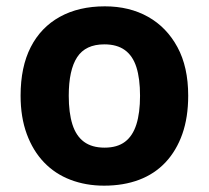

<svg xmlns="http://www.w3.org/2000/svg" viewBox="-20 -576 659 606"><path d="M574 -274Q574 -205.6 555.5 -153.1Q536.9 -100.5 502.5 -63.7Q468 -27 419 -8.5Q370 10 308.4 10Q251.2 10 202.6 -8.5Q154 -27 119 -63.5Q84 -100 64.5 -153Q45 -206 45 -274.2Q45 -364.7 77 -427.3Q109.1 -489.9 168.9 -522.9Q228.7 -556 311 -556Q388.4 -556 447.2 -523Q506 -490 540 -427.3Q574 -364.7 574 -274ZM197 -273.8Q197 -220 208.5 -183.5Q220 -147 245 -128.5Q270 -110 310 -110Q350 -110 374.5 -128.5Q399 -147 410.5 -183.5Q422 -220 422 -273.6Q422 -328 410.5 -364Q399 -400 374 -418Q349.1 -436 309.3 -436Q250 -436 223.5 -395.5Q197 -355 197 -273.8Z"/></svg>

Font: Noto Sans Kannada
Style: Regular
Weight: 400
Designer: Jelle Bosma - Monotype Design Team
Foundry: Monotype Imaging Inc.
Version: Version 2.003